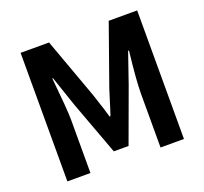

<svg xmlns="http://www.w3.org/2000/svg" viewBox="-127 -890 1107 1040"><g transform="rotate(-20 427.0 -370.5)"><path d="M91 0V-741H255L381 -394Q419 -280 426 -252H431Q439 -274 453.5 -322Q468 -370 476 -394L599 -741H763V0H628V-309Q628 -386 647 -552H642L582 -378L468 -67H383L268 -378L209 -552H205Q224 -362 224 -309V0Z"/></g></svg>

Font: Swei Fan Sans CJK TC
Style: Bold
Weight: 700
Version: Version 2.130